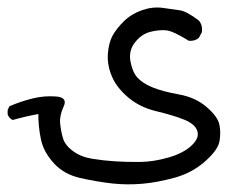

<svg xmlns="http://www.w3.org/2000/svg" viewBox="-27 -307 601 507"><path d="M271.5 177.7Q228.5 172.9 185.1 163.1Q141.6 153.3 114.7 123.5Q87.9 93.8 81.1 61Q74.2 28.3 74.2 -5.9Q37.1 1 6.8 9.8Q-2.9 5.9 -6.8 -4.9V-16.6L-2 -26.4Q27.3 -39.1 58.6 -46.9Q89.8 -54.7 121.1 -52.2Q152.3 -49.8 141.1 -25.9Q129.9 -2 131.8 18.6Q133.8 39.1 139.2 57.6Q144.5 76.2 165.5 91.8Q186.5 107.4 216.8 112.3Q247.1 117.2 278.3 119.1Q309.6 121.1 344.2 120.6Q378.9 120.1 418 108.9Q457 97.7 478.5 77.6Q500 57.6 494.1 39.1Q488.3 20.5 459 8.8Q429.7 -2.9 386.2 -13.2Q342.8 -23.4 312 -49.3Q281.2 -75.2 268.6 -105Q255.9 -134.8 257.8 -164.1Q259.8 -193.4 270 -212.4Q280.3 -231.4 300.3 -251Q320.3 -270.5 348.6 -280.3Q377 -290 403.3 -286.1Q429.7 -282.2 447.8 -279.8Q465.8 -277.3 498 -252.9Q508.8 -240.2 505.9 -221.7L498 -207Q488.3 -198.2 471.7 -199.2Q429.7 -225.6 410.6 -227.1Q391.6 -228.5 369.1 -222.7Q346.7 -216.8 329.6 -195.3Q312.5 -173.8 317.4 -145.5Q322.3 -117.2 335.9 -102.1Q349.6 -86.9 376 -76.2Q402.3 -65.4 445.8 -57.6Q489.3 -49.8 518.6 -24.4Q547.9 1 552.2 21.5Q556.6 42 552.7 65.4Q548.8 88.9 514.6 119.1Q480.5 149.4 434.6 162.1Q388.7 174.8 349.1 178.2Q309.6 181.6 271.5 177.7Z"/></svg>

Font: NaikaiFont
Style: Regular
Weight: 400
Version: Version 1.67